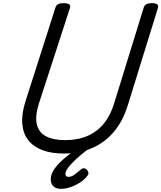

<svg xmlns="http://www.w3.org/2000/svg" viewBox="-20 -955 1023 1218"><path d="M385 19Q306 19 249 -2.5Q192 -24 159.5 -65.5Q127 -107 121.5 -168.5Q116 -230 141 -310L332 -908Q337 -922 348.5 -928.5Q360 -935 384 -935Q407 -935 418 -928Q429 -921 424 -905L227 -299Q201 -216 214 -164.5Q227 -113 273.5 -89.5Q320 -66 392 -66Q474 -66 535.5 -93Q597 -120 639 -171.5Q681 -223 704 -299L892 -908Q897 -922 908.5 -928.5Q920 -935 943 -935Q991 -935 982 -905L791 -288Q760 -187 702.5 -119Q645 -51 565 -16Q485 19 385 19ZM366 243Q336 243 319 227Q302 211 302 183Q302 157 316.5 131Q331 105 357 78.5Q383 52 419 25Q455 -2 498 -33L560 -32V-26Q525 1 494.5 26.5Q464 52 442 74.5Q420 97 407.5 115.5Q395 134 395 148Q395 157 400 162Q405 167 414 167Q432 167 450 154.5Q468 142 493 120Q499 114 509.5 112.5Q520 111 531 122Q538 130 540.5 139.5Q543 149 536 158Q519 182 489.5 201.5Q460 221 428 232Q396 243 366 243Z"/></svg>

Font: Playwrite DE LA
Style: Regular
Weight: 400
Designer: Veronika Burian, José Scaglione
Foundry: TypeTogether
Version: Version 1.002